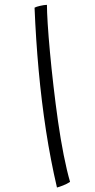

<svg xmlns="http://www.w3.org/2000/svg" viewBox="-20 -754 402 814"><path d="M277 17Q264.5 25.5 248 32Q231.5 38.5 221.5 41Q194.5 -74.5 175.2 -199.2Q156 -324 144 -455.2Q132 -586.5 126.5 -721.5Q133.5 -725.5 149.8 -729.2Q166 -733 179 -733.5Q179 -706 182.2 -653.5Q185.5 -601 191.8 -532.8Q198 -464.5 206.8 -389Q215.5 -313.5 226.2 -238.2Q237 -163 250 -97.2Q263 -31.5 277 17Z"/></svg>

Font: Grandstander Thin ExtraLight
Style: Italic
Weight: 250
Italic angle: -15°
Version: Version 1.200